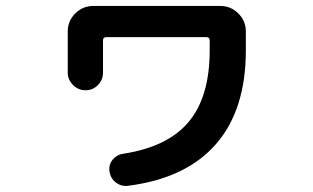

<svg xmlns="http://www.w3.org/2000/svg" viewBox="-20 -593 1040 638"><path d="M205.1 -351.6V-488.3Q205.1 -523.4 230 -548.3Q254.9 -573.2 290 -573.2H711.9Q747.1 -573.2 772 -548.3Q796.9 -523.4 796.9 -488.3V-425.8Q796.9 -227.5 697.3 -113.8Q597.7 0 405.3 24.4Q382.8 27.3 364.7 13.2Q346.7 -1 343.8 -24.4Q340.8 -45.9 354.5 -62.5Q368.2 -79.1 388.7 -82Q537.1 -104.5 606.9 -188Q676.8 -271.5 676.8 -425.8V-459Q676.8 -469.7 665 -469.7H334Q322.3 -469.7 322.3 -459V-351.6Q322.3 -327.1 305.2 -310.1Q288.1 -293 264.2 -293Q240.2 -293 222.7 -310.5Q205.1 -328.1 205.1 -351.6Z"/></svg>

Font: Rounded-X Mgen+ 2m bold
Style: Bold
Weight: 700
Designer: [Source Han Sans]
Ryoko NISHIZUKA  (kana & ideographs); Paul D. Hunt (Latin, Greek & Cyrillic); Wenlong ZHANG  (bopomofo
Version: Version 1.059.20150602